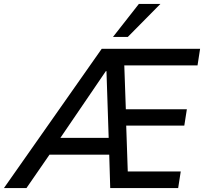

<svg xmlns="http://www.w3.org/2000/svg" viewBox="-77 -952 1033 972"><path d="M-57 0 438 -705H936L923 -621H519L551 -656L561 -371L523 -399H869L856 -316H528L561 -344L571 -49L535 -84H838L825 0H481L475 -203L501 -169H148L195 -200L57 0ZM459 -592 213 -231 206 -254H494L474 -229L462 -592ZM495 -765 626 -932H735L570 -765Z"/></svg>

Font: Nunito Sans 10pt SemiCondensed SemiBold
Style: Italic
Weight: 600
Width: 4
Italic angle: -9°
Designer: Vernon Adams
Foundry: Vernon Adams
Version: Version 3.101;gftools[0.9.27]